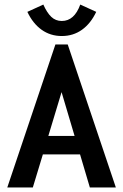

<svg xmlns="http://www.w3.org/2000/svg" viewBox="-20 -822 540 842"><path d="M374 0 331 -145H168L124 0H12L223 -627H277L488 0ZM250 -418 192 -226H307ZM332 -802 402 -770Q378 -719 339.5 -691.5Q301 -664 251 -664Q201 -664 162.5 -691.5Q124 -719 100 -770L170 -802Q186 -766 205 -748Q224 -730 251 -730Q306 -730 332 -802Z"/></svg>

Font: Ligconsolata
Style: Bold
Weight: 700
Monospace: yes
Designer: Raph Levien, Cyreal, Brenton Simpson
Foundry: Raph Levien, Cyreal, Google
Version: Version 3.001; ttfautohint (v1.8.2.53-6de2)